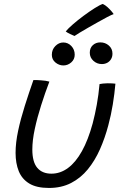

<svg xmlns="http://www.w3.org/2000/svg" viewBox="-20 -930 629 974"><path d="M485 -503.5Q491 -505 502.8 -506.2Q514.5 -507.5 526 -507.5Q536 -507.5 548 -507Q560 -506.5 565.5 -505.5Q561 -454 552.2 -400.2Q543.5 -346.5 529.5 -294.5Q512.5 -230 487 -172.5Q461.5 -115 425.5 -71Q389.5 -27 340.8 -1.8Q292 23.5 228.5 23.5Q165.5 23.5 128.5 1Q91.5 -21.5 75.2 -61.5Q59 -101.5 59 -154.5Q59 -206 72 -266.8Q85 -327.5 105.8 -393Q126.5 -458.5 149.5 -524Q157.5 -524 168.2 -523.8Q179 -523.5 188 -522.5Q200 -522 211.2 -520.2Q222.5 -518.5 230.5 -516Q208.5 -458.5 188.8 -396.2Q169 -334 156.5 -276Q144 -218 144 -171.5Q144 -108.5 169 -78.8Q194 -49 241 -49Q286 -49 325 -77.8Q364 -106.5 395.5 -163Q427 -219.5 450 -303.5Q462 -349 471 -398.8Q480 -448.5 485 -503.5ZM301.5 -598Q279.5 -598 261.2 -613Q243 -628 243 -652Q243 -678.5 260.8 -696.5Q278.5 -714.5 301 -714.5Q325 -714.5 342 -696.5Q359 -678.5 359 -652.5Q359 -629 341.5 -613.5Q324 -598 301.5 -598ZM496.5 -605Q472 -605 453.8 -621.5Q435.5 -638 435.5 -662.5Q435.5 -687 451 -701Q466.5 -715 489 -715Q514 -715 532.2 -699Q550.5 -683 550.5 -658Q550.5 -641.5 543 -629.5Q535.5 -617.5 523.5 -611.2Q511.5 -605 496.5 -605ZM501.5 -910Q514 -904 524.8 -894.2Q535.5 -884.5 544 -874.8Q552.5 -865 556.5 -858.5Q545 -854.5 524 -843.5Q503 -832.5 477.5 -818Q452 -803.5 427.2 -789.5Q402.5 -775.5 383.8 -764Q365 -752.5 358 -747.5Q355 -749 348.8 -751.5Q342.5 -754 335.5 -757.5Q328.5 -761 322.2 -764.5Q316 -768 313.5 -770.5Q325 -785 349.8 -806.5Q374.5 -828 404.2 -850Q434 -872 460.5 -888.8Q487 -905.5 501.5 -910Z"/></svg>

Font: Grandstander Thin Light
Style: Italic
Weight: 300
Italic angle: -15°
Version: Version 1.200